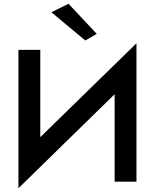

<svg xmlns="http://www.w3.org/2000/svg" viewBox="-20 -965 823 1020"><path d="M700 -573 705 -735 83 -128 78 35ZM194 -700H78V35L194 -98ZM705 -735 589 -600V0H705ZM253 -900 433 -750 494 -785 344 -945Z"/></svg>

Font: Jost Medium
Style: Regular
Weight: 500
Version: Version 3.710